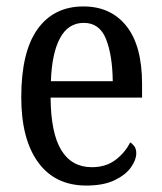

<svg xmlns="http://www.w3.org/2000/svg" viewBox="-20 -566 502 596"><path d="M248 10Q151 10 98.5 -62Q46 -134 46 -264Q46 -405 96.5 -475.5Q147 -546 239 -546Q324 -546 372.5 -485Q421 -424 421 -305V-263H137Q138 -152 170.5 -99.5Q203 -47 265 -47Q309 -47 339 -70Q369 -93 384 -124Q391 -120 397 -112Q403 -104 403 -90Q403 -70 386.5 -46.5Q370 -23 335.5 -6.5Q301 10 248 10ZM330 -314Q329 -395 309 -445Q289 -495 240 -495Q192 -495 166.5 -448Q141 -401 138 -314Z"/></svg>

Font: Noto Serif Khmer Condensed
Style: Regular
Weight: 400
Width: 3
Designer: Danh Hong and the Monotype Design Team
Foundry: Monotype Imaging Inc.
Version: Version 2.004